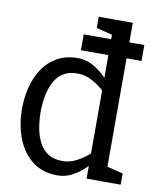

<svg xmlns="http://www.w3.org/2000/svg" viewBox="-81 -762 673 832"><g transform="rotate(10 255.5 -346.0)"><path d="M355.8 -60V-700H435.8V-70ZM355.8 -60 435.8 -70V0H355.8ZM397.5 -153.3 424.2 -145Q424.2 -145 414.7 -129.5Q405.2 -114 387.4 -91.2Q369.7 -68.5 345.4 -45.8Q321.2 -23 291.7 -7.5Q262.2 8 229.2 8L239.2 -57Q270.5 -57 298.6 -71.5Q326.7 -86 349.2 -105.2Q371.8 -124.3 384.7 -138.8Q397.5 -153.3 397.5 -153.3ZM397.5 -346.7Q397.5 -346.7 384.7 -361.2Q371.8 -375.7 349.2 -394.3Q326.7 -413 298.6 -427.5Q270.5 -442 239.2 -442L229.2 -508Q262.2 -508 291.7 -492.5Q321.2 -477 345.4 -454.2Q369.7 -431.5 387.4 -408.8Q405.2 -386 414.7 -370.5Q424.2 -355 424.2 -355ZM239.2 -442Q200.3 -442 175.2 -425.7Q150.2 -409.3 135.9 -381.2Q121.7 -353.2 115.6 -319.2Q109.5 -285.3 109.5 -250Q109.5 -214.7 115.6 -180.2Q121.7 -145.8 135.9 -117.8Q150.2 -89.7 175.2 -73.3Q200.3 -57 239.2 -57L229.2 8Q175.5 8 137.2 -14Q98.8 -36 74.6 -73Q50.3 -110 38.9 -156Q27.5 -202 27.5 -250Q27.5 -298 38.9 -344Q50.3 -390 74.6 -427Q98.8 -464 137.2 -486Q175.5 -508 229.2 -508ZM285.8 -700H365.8L370.7 -629.2L285.8 -650.8ZM425.8 0 419.2 -70.8 505.8 -49.2V0ZM235 -543.7V-613.7H501.7V-543.7Z"/></g></svg>

Font: Epunda Slab Light
Style: Regular
Weight: 300
Designer: Simon Atzbach
Foundry: typofactur
Version: Version 1.102